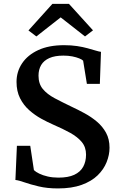

<svg xmlns="http://www.w3.org/2000/svg" viewBox="-20 -992 636 1022"><path d="M288.5 11Q231 11 186 0.2Q141 -10.5 109.8 -21.5Q78.5 -32.5 62 -34L70 -216H141L160.5 -86.5Q170 -77 189 -67.8Q208 -58.5 234.2 -52.5Q260.5 -46.5 291 -46.5Q343 -46.5 375.2 -61.5Q407.5 -76.5 422.8 -104.2Q438 -132 438 -169Q438 -208.5 415.5 -235.8Q393 -263 353.8 -284.8Q314.5 -306.5 263.5 -328.5Q233.5 -341.5 199.5 -360.2Q165.5 -379 135.5 -405.5Q105.5 -432 86.8 -469Q68 -506 68 -556Q68 -611 97.8 -655.2Q127.5 -699.5 183.8 -725.5Q240 -751.5 321 -751.5Q359 -751.5 390.2 -746.8Q421.5 -742 446 -735.2Q470.5 -728.5 488.5 -723Q506.5 -717.5 517.5 -716L511.5 -545.5H442.5L422.5 -669Q417 -675 401.8 -681.2Q386.5 -687.5 365 -691.8Q343.5 -696 317.5 -696Q272 -696 242.8 -683Q213.5 -670 199.2 -646Q185 -622 185 -589Q185 -546 208 -518.2Q231 -490.5 271 -469.2Q311 -448 361 -424Q394.5 -408.5 430 -389.2Q465.5 -370 495.8 -344.5Q526 -319 544.5 -285.2Q563 -251.5 563 -205.5Q563 -167.5 547.5 -128.8Q532 -90 499.5 -58.5Q467 -27 414.8 -8Q362.5 11 288.5 11ZM173.5 -798 131.5 -830 259 -971.5H347L475 -830.5L432.5 -798L303 -899.5Z"/></svg>

Font: Merriweather 20pt SemiBold
Style: Regular
Weight: 600
Version: Version 2.100